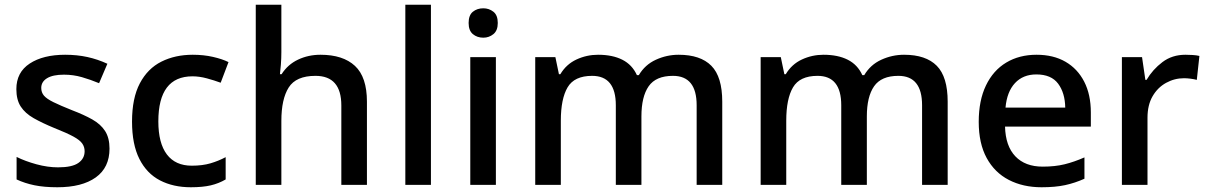

<svg xmlns="http://www.w3.org/2000/svg" viewBox="-20 -780 5097 810"><path d="M442 -153Q442 -73 384 -31.5Q326 10 222 10Q166 10 125 1.5Q84 -7 50 -23V-118Q86 -100 133.5 -87Q181 -74 225 -74Q284 -74 310.5 -92.5Q337 -111 337 -142Q337 -160 327 -174.5Q317 -189 289.5 -204Q262 -219 209 -240Q158 -261 122 -281.5Q86 -302 67.5 -330.5Q49 -359 49 -404Q49 -475 105.5 -512Q162 -549 255 -549Q305 -549 348.5 -539.5Q392 -530 433 -511L398 -429Q362 -444 325.5 -454.5Q289 -465 250 -465Q203 -465 178.5 -450Q154 -435 154 -409Q154 -390 165.5 -376.5Q177 -363 205.5 -349Q234 -335 284 -315Q334 -296 369.5 -276Q405 -256 423.5 -227Q442 -198 442 -153Z M785 10Q711 10 655 -19Q599 -48 568 -109.5Q537 -171 537 -267Q537 -366 570 -428.5Q603 -491 661 -520Q719 -549 793 -549Q839 -549 878.5 -540Q918 -531 944 -518L911 -431Q884 -441 852.5 -449.5Q821 -458 792 -458Q648 -458 648 -268Q648 -176 684 -128.5Q720 -81 789 -81Q834 -81 868 -91Q902 -101 932 -117V-23Q903 -6 869 2Q835 10 785 10Z M1167 -560Q1167 -534 1165 -508Q1163 -482 1161 -467H1168Q1194 -508 1237.5 -528.5Q1281 -549 1332 -549Q1427 -549 1477.5 -502Q1528 -455 1528 -351V0H1420V-335Q1420 -460 1311 -460Q1229 -460 1198 -411Q1167 -362 1167 -270V0H1059V-760H1167Z M1798 0H1690V-760H1798Z M2072 -539V0H1964V-539ZM2019 -745Q2043 -745 2061.5 -730.5Q2080 -716 2080 -683Q2080 -651 2061.5 -636Q2043 -621 2019 -621Q1993 -621 1975 -636Q1957 -651 1957 -683Q1957 -716 1975 -730.5Q1993 -745 2019 -745Z M2843 -549Q2935 -549 2981 -502.5Q3027 -456 3027 -351V0H2919V-336Q2919 -460 2819 -460Q2747 -460 2716.5 -416Q2686 -372 2686 -289V0H2578V-336Q2578 -460 2478 -460Q2403 -460 2374.5 -411.5Q2346 -363 2346 -271V0H2238V-539H2323L2338 -467H2344Q2369 -509 2412 -529Q2455 -549 2503 -549Q2564 -549 2605.5 -528Q2647 -507 2667 -463H2675Q2701 -507 2747 -528Q2793 -549 2843 -549Z M3794 -549Q3886 -549 3932 -502.5Q3978 -456 3978 -351V0H3870V-336Q3870 -460 3770 -460Q3698 -460 3667.5 -416Q3637 -372 3637 -289V0H3529V-336Q3529 -460 3429 -460Q3354 -460 3325.5 -411.5Q3297 -363 3297 -271V0H3189V-539H3274L3289 -467H3295Q3320 -509 3363 -529Q3406 -549 3454 -549Q3515 -549 3556.5 -528Q3598 -507 3618 -463H3626Q3652 -507 3698 -528Q3744 -549 3794 -549Z M4353 -549Q4424 -549 4475 -519.5Q4526 -490 4554 -435.5Q4582 -381 4582 -305V-246H4220Q4222 -164 4263.5 -120.5Q4305 -77 4379 -77Q4431 -77 4471.5 -87Q4512 -97 4555 -116V-26Q4515 -8 4473.5 1Q4432 10 4374 10Q4296 10 4236 -21Q4176 -52 4142.5 -113.5Q4109 -175 4109 -266Q4109 -356 4139.5 -419.5Q4170 -483 4225 -516Q4280 -549 4353 -549ZM4352 -466Q4296 -466 4262 -429.5Q4228 -393 4222 -326H4474Q4473 -388 4444 -427Q4415 -466 4352 -466Z M4981 -549Q4995 -549 5011.5 -548Q5028 -547 5040 -544L5029 -443Q5018 -446 5003 -448Q4988 -450 4975 -450Q4935 -450 4899.5 -430.5Q4864 -411 4842.5 -374Q4821 -337 4821 -283V0H4713V-539H4798L4812 -443H4817Q4843 -487 4884 -518Q4925 -549 4981 -549Z"/></svg>

Font: Noto Sans Javanese Medium
Style: Regular
Weight: 500
Version: Version 2.004